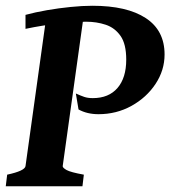

<svg xmlns="http://www.w3.org/2000/svg" viewBox="-25 -650 594 670"><path d="M549.3 -460Q549.3 -404.8 517.8 -357.2Q486.3 -309.6 433.8 -280.5Q381.3 -251.5 318.8 -251.5Q278.8 -251.5 249 -268.1L239.7 -323.7Q255.9 -316.4 268.6 -312Q281.2 -307.6 298.8 -307.6Q354.5 -307.6 385 -343Q415.5 -378.4 415.5 -441.9Q415.5 -496.6 395.5 -524.9Q375.5 -553.2 343.8 -563.7Q312 -574.2 276.4 -574.2Q240.7 -574.2 182.4 -568.1Q124 -562 64 -549.3V-598.1Q98.1 -607.4 139.2 -614.5Q180.2 -621.6 221.4 -625.7Q262.7 -629.9 297.4 -629.9Q418 -629.9 483.6 -586.9Q549.3 -543.9 549.3 -460ZM267.1 -595.7 193.8 -70.3Q193.4 -64.5 207.5 -56.6Q221.7 -48.8 267.6 -40.5L262.7 0H-4.9L0 -40.5Q61.5 -53.7 64 -70.3L137.2 -595.7Z"/></svg>

Font: Gentium Book Plus
Style: Bold Italic
Weight: 700
Italic angle: -8°
Designer: Victor Gaultney, Annie Olsen, Iska Routamaa, Becca Hirsbrunner
Foundry: SIL International
Version: Version 6.101